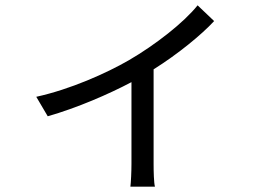

<svg xmlns="http://www.w3.org/2000/svg" viewBox="-20 -623 1040 720"><path d="M721 -603C670 -539 563 -455 463 -397C380 -349 244 -288 116 -260L159 -187C268 -218 388 -270 473 -315V-9C473 21 471 62 469 77H561C557 62 556 21 556 -9V-363C647 -420 736 -493 783 -544Z"/></svg>

Font: Noto Sans CJK KR Regular
Style: Regular
Weight: 400
Designer: Ryoko NISHIZUKA (kana & ideographs); Paul D. Hunt (Latin, Greek & Cyrillic); Wenlong ZHANG (bopomofo); Sandoll Communica
Foundry: Adobe Systems Incorporated
Version: Version 1.004;PS 1.004;hotconv 1.0.82;makeotf.lib2.5.63406